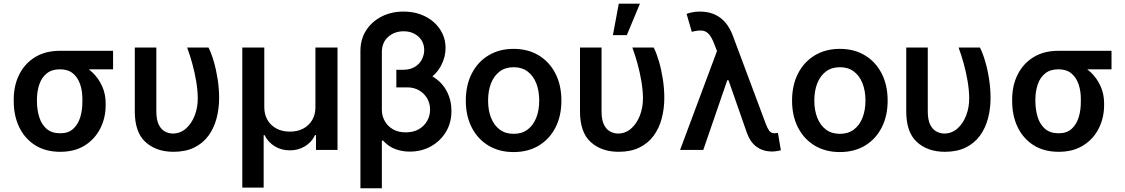

<svg xmlns="http://www.w3.org/2000/svg" viewBox="-20 -799 5996 1023"><path d="M53.2 -258.8V-269.5Q53.2 -343.3 82.3 -401.6Q111.3 -460 166.3 -494.1Q221.2 -528.3 299.3 -528.3Q313 -524.4 325 -511.7Q336.9 -499 353.3 -484.6Q369.6 -470.2 397 -460.4Q438 -445.3 470.9 -414.6Q503.9 -383.8 523.4 -341.3Q543 -298.8 543 -249V-238.3Q543 -171.9 514.6 -115.2Q486.3 -58.6 432.4 -24.4Q378.4 9.8 301.3 9.8Q222.2 9.8 166.7 -25.6Q111.3 -61 82.3 -121.8Q53.2 -182.6 53.2 -258.8ZM176.8 -269.5V-258.8Q177.2 -212.4 189.5 -173.8Q201.7 -135.3 228.8 -112.1Q255.9 -88.9 301.3 -88.9Q343.8 -88.9 369.6 -112.1Q395.5 -135.3 407.5 -173.8Q419.4 -212.4 418.9 -258.8V-269.5Q419.4 -313 407.2 -349.4Q395 -385.7 368.9 -407.7Q342.8 -429.7 299.3 -429.7Q255.9 -429.7 228.8 -407.7Q201.7 -385.7 189.5 -349.4Q177.2 -313 176.8 -269.5ZM582.5 -528.3V-429.7H299.3V-528.3Z M698.2 -545.9H813V-206.1Q813 -161.6 825.4 -135.7Q837.9 -109.9 857.9 -98.9Q877.9 -87.9 900.9 -87.4Q940.9 -87.9 970.7 -114Q1000.5 -140.1 1017.3 -183.3Q1034.2 -226.6 1033.7 -277.3Q1033.2 -319.3 1025.4 -365.7Q1017.6 -412.1 1004.9 -458.7Q992.2 -505.4 977.1 -545.9H1090.8Q1106 -516.1 1118.9 -472.2Q1131.8 -428.2 1139.6 -377.4Q1147.5 -326.7 1147.5 -277.3Q1147.5 -219.2 1133.5 -167.2Q1119.6 -115.2 1090.3 -75.4Q1061 -35.6 1014.9 -12.9Q968.8 9.8 904.3 9.8Q812 9.8 754.9 -42.5Q697.8 -94.7 698.2 -207.5Z M1271 200.7V-545.9H1388.2V-227.5Q1388.2 -189 1405.3 -159.7Q1422.4 -130.4 1453.1 -114Q1483.9 -97.7 1524.4 -97.7Q1565.4 -97.7 1595.9 -114Q1626.5 -130.4 1643.6 -159.7Q1660.6 -189 1660.6 -227.5V-545.9H1778.3V0H1663.6V-79.1H1658.7Q1639.6 -40 1603.5 -18.8Q1567.4 2.4 1524.4 2Q1481 2.4 1445.1 -18.8Q1409.2 -40 1389.6 -79.1H1384.8V200.7Z M2091.8 -420.9H2162.1Q2237.3 -420.9 2286.9 -390.4Q2336.4 -359.9 2361.1 -311.5Q2385.7 -263.2 2385.3 -208.5Q2385.7 -146 2356.4 -96.9Q2327.1 -47.9 2276.6 -19.5Q2226.1 8.8 2162.6 8.8Q2124 8.8 2087.4 -4.2Q2050.8 -17.1 2020 -50.8L2014.6 -48.3V-212.9Q2015.1 -180.7 2030.3 -153.6Q2045.4 -126.5 2073.7 -110.1Q2102.1 -93.8 2141.6 -93.8Q2182.1 -93.8 2210.9 -110.1Q2239.7 -126.5 2255.6 -154.3Q2271.5 -182.1 2271.5 -214.8Q2271.5 -248 2255.9 -274.9Q2240.2 -301.8 2212.9 -317.6Q2185.5 -333.5 2150.4 -333.5H2091.8ZM2130.4 -737.3Q2179.7 -737.3 2220.5 -722.4Q2261.2 -707.5 2291.3 -680.9Q2321.3 -654.3 2337.6 -619.4Q2354 -584.5 2354 -543.9Q2354.5 -496.1 2330.3 -450Q2306.2 -403.8 2258.5 -373.5Q2210.9 -343.3 2140.1 -343.3H2091.8V-427.2H2127.9Q2166.5 -427.7 2191.2 -443.1Q2215.8 -458.5 2228 -482.7Q2240.2 -506.8 2240.2 -532.2Q2240.2 -575.7 2209.2 -604Q2178.2 -632.3 2130.4 -632.3Q2082 -632.3 2048.6 -602.8Q2015.1 -573.2 2014.6 -522.9V204.1H1900.4V-527.3Q1900.4 -589.8 1930.7 -637Q1960.9 -684.1 2012.9 -710.7Q2064.9 -737.3 2130.4 -737.3Z M2716.3 11.2Q2640.1 11.2 2582.8 -23.2Q2525.4 -57.6 2493.7 -119.4Q2461.9 -181.2 2461.9 -262.7Q2461.9 -345.2 2493.7 -407.2Q2525.4 -469.2 2582.8 -503.9Q2640.1 -538.6 2716.3 -538.6Q2793.5 -538.6 2850.6 -503.9Q2907.7 -469.2 2939.5 -407.2Q2971.2 -345.2 2971.2 -262.7Q2971.2 -181.2 2939.5 -119.4Q2907.7 -57.6 2850.6 -23.2Q2793.5 11.2 2716.3 11.2ZM2716.8 -85.9Q2760.7 -85.9 2791 -108.6Q2821.3 -131.3 2837.2 -171.4Q2853 -211.4 2853 -263.2Q2853 -315.4 2837.2 -355.5Q2821.3 -395.5 2791 -418.2Q2760.7 -440.9 2716.8 -440.9Q2672.9 -440.9 2642.6 -418.2Q2612.3 -395.5 2596.4 -355.5Q2580.6 -315.4 2580.6 -263.2Q2580.6 -211.4 2596.4 -171.4Q2612.3 -131.3 2642.6 -108.6Q2672.9 -85.9 2716.8 -85.9Z M3070.3 -545.9H3185.1V-206.1Q3185.1 -161.6 3197.5 -135.7Q3210 -109.9 3230 -98.9Q3250 -87.9 3272.9 -87.4Q3313 -87.9 3342.8 -114Q3372.6 -140.1 3389.4 -183.3Q3406.2 -226.6 3405.8 -277.3Q3405.3 -319.3 3397.5 -365.7Q3389.6 -412.1 3377 -458.7Q3364.3 -505.4 3349.1 -545.9H3462.9Q3478 -516.1 3491 -472.2Q3503.9 -428.2 3511.7 -377.4Q3519.5 -326.7 3519.5 -277.3Q3519.5 -219.2 3505.6 -167.2Q3491.7 -115.2 3462.4 -75.4Q3433.1 -35.6 3387 -12.9Q3340.8 9.8 3276.4 9.8Q3184.1 9.8 3127 -42.5Q3069.8 -94.7 3070.3 -207.5ZM3245.6 -611.8 3276.9 -779.3H3389.6L3319.8 -611.8Z M4091.3 8.3Q4045.9 7.8 4012 -16.4Q3978 -40.5 3960 -89.8L3848.6 -408.7L3805.7 -513.2L3785.2 -565.9Q3772 -600.1 3757.1 -616.9Q3742.2 -633.8 3720.9 -636Q3699.7 -638.2 3666 -629.4L3638.2 -725.1Q3650.9 -730 3669.2 -733.6Q3687.5 -737.3 3709.5 -737.3Q3772.5 -737.3 3816.7 -705.1Q3860.8 -672.9 3884.8 -608.4L4060.5 -138.2Q4069.3 -115.7 4078.4 -102.5Q4087.4 -89.4 4107.4 -88.9Q4117.7 -89.8 4125 -90.8L4140.6 2Q4130.9 4.4 4117.2 6.3Q4103.5 8.3 4091.3 8.3ZM3603.5 0 3818.4 -575.7 3882.8 -371.6H3855L3727.1 0Z M4454.6 11.2Q4378.4 11.2 4321 -23.2Q4263.7 -57.6 4231.9 -119.4Q4200.2 -181.2 4200.2 -262.7Q4200.2 -345.2 4231.9 -407.2Q4263.7 -469.2 4321 -503.9Q4378.4 -538.6 4454.6 -538.6Q4531.7 -538.6 4588.9 -503.9Q4646 -469.2 4677.7 -407.2Q4709.5 -345.2 4709.5 -262.7Q4709.5 -181.2 4677.7 -119.4Q4646 -57.6 4588.9 -23.2Q4531.7 11.2 4454.6 11.2ZM4455.1 -85.9Q4499 -85.9 4529.3 -108.6Q4559.6 -131.3 4575.4 -171.4Q4591.3 -211.4 4591.3 -263.2Q4591.3 -315.4 4575.4 -355.5Q4559.6 -395.5 4529.3 -418.2Q4499 -440.9 4455.1 -440.9Q4411.1 -440.9 4380.9 -418.2Q4350.6 -395.5 4334.7 -355.5Q4318.8 -315.4 4318.8 -263.2Q4318.8 -211.4 4334.7 -171.4Q4350.6 -131.3 4380.9 -108.6Q4411.1 -85.9 4455.1 -85.9Z M4808.6 -545.9H4923.3V-206.1Q4923.3 -161.6 4935.8 -135.7Q4948.2 -109.9 4968.3 -98.9Q4988.3 -87.9 5011.2 -87.4Q5051.3 -87.9 5081.1 -114Q5110.8 -140.1 5127.7 -183.3Q5144.5 -226.6 5144 -277.3Q5143.6 -319.3 5135.7 -365.7Q5127.9 -412.1 5115.2 -458.7Q5102.5 -505.4 5087.4 -545.9H5201.2Q5216.3 -516.1 5229.2 -472.2Q5242.2 -428.2 5250 -377.4Q5257.8 -326.7 5257.8 -277.3Q5257.8 -219.2 5243.9 -167.2Q5230 -115.2 5200.7 -75.4Q5171.4 -35.6 5125.2 -12.9Q5079.1 9.8 5014.6 9.8Q4922.4 9.8 4865.2 -42.5Q4808.1 -94.7 4808.6 -207.5Z M5373 -258.8V-269.5Q5373 -343.3 5402.1 -401.6Q5431.2 -460 5486.1 -494.1Q5541 -528.3 5619.1 -528.3Q5632.8 -524.4 5644.8 -511.7Q5656.7 -499 5673.1 -484.6Q5689.5 -470.2 5716.8 -460.4Q5757.8 -445.3 5790.8 -414.6Q5823.7 -383.8 5843.3 -341.3Q5862.8 -298.8 5862.8 -249V-238.3Q5862.8 -171.9 5834.5 -115.2Q5806.2 -58.6 5752.2 -24.4Q5698.2 9.8 5621.1 9.8Q5542 9.8 5486.6 -25.6Q5431.2 -61 5402.1 -121.8Q5373 -182.6 5373 -258.8ZM5496.6 -269.5V-258.8Q5497.1 -212.4 5509.3 -173.8Q5521.5 -135.3 5548.6 -112.1Q5575.7 -88.9 5621.1 -88.9Q5663.6 -88.9 5689.5 -112.1Q5715.3 -135.3 5727.3 -173.8Q5739.3 -212.4 5738.8 -258.8V-269.5Q5739.3 -313 5727.1 -349.4Q5714.8 -385.7 5688.7 -407.7Q5662.6 -429.7 5619.1 -429.7Q5575.7 -429.7 5548.6 -407.7Q5521.5 -385.7 5509.3 -349.4Q5497.1 -313 5496.6 -269.5ZM5902.3 -528.3V-429.7H5619.1V-528.3Z"/></svg>

Font: Inter Cardless Tabular Medium
Style: Regular
Weight: 500
Designer: Rasmus Andersson
Foundry: rsms
Version: Version 4.000;git-4fc901f